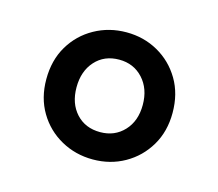

<svg xmlns="http://www.w3.org/2000/svg" viewBox="-58 -844 509 448"><g transform="rotate(15 197.0 -620.5)"><path d="M198 -467Q156 -467 121 -486.5Q86 -506 65.5 -540.5Q45 -575 45 -620Q45 -666 65.5 -700.5Q86 -735 121 -754.5Q156 -774 198 -774Q240 -774 274.5 -754.5Q309 -735 329.5 -700.5Q350 -666 350 -620Q350 -575 329.5 -540.5Q309 -506 274.5 -486.5Q240 -467 198 -467ZM198 -533Q233 -533 255.5 -557Q278 -581 278 -620Q278 -659 255.5 -683.5Q233 -708 198 -708Q162 -708 140 -683.5Q118 -659 118 -620Q118 -581 140 -557Q162 -533 198 -533Z"/></g></svg>

Font: Noto Sans KR Thin SemiBold
Style: Regular
Weight: 600
Version: Version 2.004-H2;hotconv 1.0.118;makeotfexe 2.5.65603